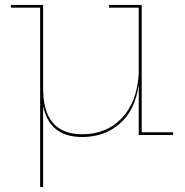

<svg xmlns="http://www.w3.org/2000/svg" viewBox="-20 -545 748 775"><path d="M679 -11V0H540V-197H539Q524 -98 462.5 -45Q401 8 312 8Q179 8 154 -118V210H142V-514H24V-525H154V-188Q154 -3 312 -3Q409 -3 471 -67.5Q533 -132 540 -247V-514H420V-525H552V-11Z"/></svg>

Font: Hepta Slab Thin
Style: Regular
Weight: 250
Designer: Michael LaGattuta
Foundry: Michael LaGattuta
Version: Version 1.100; ttfautohint (v1.8) -l 8 -r 50 -G 200 -x 14 -D